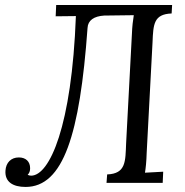

<svg xmlns="http://www.w3.org/2000/svg" viewBox="-20 -720 730 756"><path d="M580.6 -553.7C583.5 -625 585.4 -664.1 655.8 -667L657.7 -700.2H201.2L199.2 -655.8L278.8 -656.7C262.7 -222.7 175.3 -28.3 102.5 -28.3C96.7 -28.3 92.8 -29.8 88.9 -31.7C95.7 -38.6 98.6 -46.4 98.6 -57.6C98.6 -84 81.5 -100.1 54.2 -100.1C23.4 -100.1 3.4 -79.6 1.5 -47.9C-1.5 -3.9 30.8 16.1 80.6 16.1C229.5 16.1 294.4 -190.4 324.7 -609.9C326.2 -640.1 350.1 -656.2 390.1 -658.7L506.8 -660.2C503.4 -640.1 500.5 -615.2 499.5 -587.9L476.6 -155.8C473.6 -85 476.6 -36.1 401.9 -33.2L399.4 0H620.6L622.6 -43.9L550.8 -40C553.7 -57.1 556.6 -83 557.6 -119.1Z"/></svg>

Font: Lora Italic
Style: Regular
Weight: 400
Italic angle: -3°
Designer: Olga Karpushina, Alexei Vanyashin
Foundry: Cyreal
Version: Version 1.011;PS 001.011;hotconv 1.0.70;makeotf.lib2.5.58329